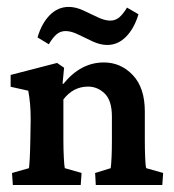

<svg xmlns="http://www.w3.org/2000/svg" viewBox="-20 -527 496 547"><path d="M16.6 0 14.2 -34.2 62.5 -47.9Q63.5 -53.2 64.7 -74.7Q65.9 -96.2 66.4 -127L67.4 -186.5Q67.4 -210.9 65.7 -230.2Q64 -249.5 60.5 -268.6L10.3 -279.8V-313.5L142.6 -347.7L162.6 -334L158.2 -288.6L160.6 -288.1Q210 -349.1 275.9 -349.1Q324.2 -349.1 358.4 -313Q392.6 -276.9 392.6 -209.5V-127.4Q392.6 -100.6 393.6 -77.4Q394.5 -54.2 396.5 -47.9L444.8 -34.2L442.4 0H252.9L251 -34.2L295.4 -47.9Q296.9 -58.1 297.9 -80.1Q298.8 -102.1 298.8 -125.5V-194.8Q298.8 -240.7 278.3 -260.5Q257.8 -280.3 231 -280.3Q188.5 -280.3 160.6 -243.7V-128.4Q160.6 -99.6 161.9 -76.9Q163.1 -54.2 164.6 -47.9L212.4 -34.2L210 0ZM341.8 -505.4 374.5 -486.3Q362.3 -445.8 339.1 -422.4Q315.9 -398.9 285.6 -398.9Q266.1 -398.9 244.6 -408.7Q223.1 -418.5 203.1 -428.5Q183.1 -438.5 167 -438.5Q151.9 -438.5 140.9 -429Q129.9 -419.4 119.1 -400.9L86.9 -420.4Q98.6 -460.4 121.8 -483.9Q145 -507.3 175.8 -507.3Q195.3 -507.3 216.6 -497.6Q237.8 -487.8 258.1 -478Q278.3 -468.3 293.9 -468.3Q309.1 -468.3 320.1 -477.8Q331.1 -487.3 341.8 -505.4Z"/></svg>

Font: Lateef SemiBold
Style: Regular
Weight: 600
Designer: SIL International
Foundry: SIL International
Version: Version 4.200